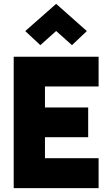

<svg xmlns="http://www.w3.org/2000/svg" viewBox="-20 -975 569 995"><path d="M155 -264V-418H437V-264ZM152 -527 213 -595V-80L147 -155H491V0H51V-681H491V-527ZM189 -741 111 -814 271 -955 430 -814 353 -741 239 -843H303Z"/></svg>

Font: Gabarito ExtraBold
Style: Regular
Weight: 800
Designer: Leandro Assis / Alvaro Franca / Felipe Casaprima
Foundry: Naipe Foundry
Version: Version 1.000